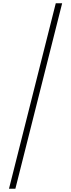

<svg xmlns="http://www.w3.org/2000/svg" viewBox="-20 -886 435 1174"><path d="M360 -866 74 268H35L321 -866Z"/></svg>

Font: Noto Sans Telugu UI ExtraLight
Style: Regular
Weight: 200
Designer: Jelle Bosma - Monotype Design Team
Foundry: Monotype Imaging Inc.
Version: Version 2.005; ttfautohint (v1.8.4.7-5d5b)